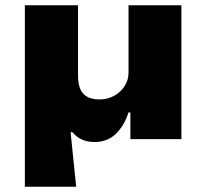

<svg xmlns="http://www.w3.org/2000/svg" viewBox="-20 -526 781 726"><path d="M74 180V-506H275V-241Q275 -209 284 -188.5Q293 -168 311.5 -159Q330 -150 356 -150Q387 -150 412 -164Q437 -178 451.5 -201Q466 -224 466 -251V-506H666V0H473V-101H466Q450 -51 418 -20Q386 11 338 11Q310 11 289.5 1.5Q269 -8 254 -26H247L268 180Z"/></svg>

Font: Nunito Sans 7pt SemiExpanded Black
Style: Regular
Weight: 900
Width: 6
Designer: Vernon Adams
Foundry: Vernon Adams
Version: Version 3.101;gftools[0.9.27]